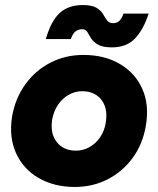

<svg xmlns="http://www.w3.org/2000/svg" viewBox="-20 -730 627 762"><path d="M277 12Q195 12 133.5 -23.5Q72 -59 43.5 -122.5Q15 -186 28 -268Q41 -341 81 -396Q121 -451 180.5 -481.5Q240 -512 311 -512Q394 -512 455 -476.5Q516 -441 544.5 -378Q573 -315 559 -232Q547 -159 507 -104Q467 -49 407.5 -18.5Q348 12 277 12ZM281 -132Q310 -132 335 -146Q360 -160 377.5 -185.5Q395 -211 400 -245Q406 -283 395.5 -310.5Q385 -338 362 -353Q339 -368 307 -368Q278 -368 253 -354Q228 -340 210.5 -314.5Q193 -289 187 -255Q181 -217 192 -189.5Q203 -162 226 -147Q249 -132 281 -132ZM424 -542Q387 -542 368.5 -553Q350 -564 341.5 -578Q333 -592 326.5 -603Q320 -614 306 -614Q294 -614 282 -607Q270 -600 261 -575H162Q182 -646 216.5 -678Q251 -710 309 -710Q345 -710 363 -699Q381 -688 389 -674Q397 -660 405 -649Q413 -638 428 -638Q446 -638 455.5 -649Q465 -660 470 -676H570Q550 -614 516.5 -578Q483 -542 424 -542Z"/></svg>

Font: Figtree Light ExtraBold
Style: Italic
Weight: 800
Italic angle: -9.5°
Version: Version 2.001;gftools[0.9.30]